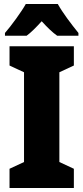

<svg xmlns="http://www.w3.org/2000/svg" viewBox="-20 -947 420 967"><path d="M271 -927H110C89 -889 36 -816 5 -781V-767H114C136 -783 160 -807 190 -840C219 -808 244 -784 268 -767H375V-781C337 -828 296 -882 271 -927ZM352 0V-97L279 -131V-583L352 -617V-714H28V-617L101 -583V-131L28 -97V0Z"/></svg>

Font: Noto Sans Armenian Condensed Black
Style: Regular
Weight: 900
Width: 3
Designer: Monotype Design Team
Foundry: Monotype Imaging Inc.
Version: Version 2.008